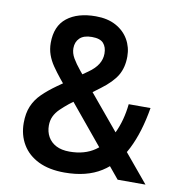

<svg xmlns="http://www.w3.org/2000/svg" viewBox="-81 -792 820 876"><g transform="rotate(10 328.5 -353.5)"><path d="M520 0 183 -408Q162 -434 145.5 -458Q129 -482 120 -507.5Q111 -533 111 -562Q111 -640 160 -678.5Q209 -717 293 -717Q348 -717 386.5 -696Q425 -675 445.5 -639.5Q466 -604 466 -561Q466 -510 444.5 -473.5Q423 -437 372 -399L241 -301Q220 -284 203 -267.5Q186 -251 177 -232Q168 -213 168 -189Q168 -160 181 -137Q194 -114 219 -101Q244 -88 281 -88Q351 -88 398.5 -121Q446 -154 474 -213Q502 -272 510 -348H611Q592 -234 552 -154.5Q512 -75 444.5 -32.5Q377 10 275 10Q204 10 154.5 -14Q105 -38 79 -81.5Q53 -125 53 -181Q53 -226 67 -259Q81 -292 108 -318.5Q135 -345 173 -372L303 -463Q333 -484 347 -507Q361 -530 361 -556Q361 -586 345.5 -603.5Q330 -621 292 -621Q254 -621 235.5 -603Q217 -585 217 -556Q217 -533 230 -510.5Q243 -488 266 -460L649 0Z"/></g></svg>

Font: 42dot Sans Light
Style: Bold
Weight: 700
Version: Version 1.000